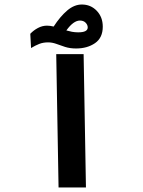

<svg xmlns="http://www.w3.org/2000/svg" viewBox="-20 -822 626 842"><path d="M236.8 0 226.6 -584.5H346.7L356.9 0ZM313.5 -609.4Q287.1 -609.4 265.6 -616.2Q244.1 -623 226.1 -629.9Q208 -636.2 190.9 -636.2Q169.4 -636.2 152.1 -629.4Q134.8 -622.6 116.2 -611.3L112.8 -673.8Q127 -689 146.2 -699.2Q165.5 -709.5 186 -709.5Q199.7 -709.5 215.3 -705.6Q244.1 -750 274.9 -776.1Q305.7 -802.2 338.9 -802.2Q377.9 -802.2 404.3 -774.7Q430.7 -747.1 430.7 -705.1Q430.7 -656.2 396.7 -632.8Q362.8 -609.4 313.5 -609.4ZM271 -688.5Q282.7 -685.1 295.7 -682.6Q308.6 -680.2 323.2 -680.2Q364.7 -680.2 364.7 -701.7Q364.7 -712.9 355.5 -722.4Q346.2 -731.9 330.6 -731.9Q302.2 -731.9 271 -688.5Z"/></svg>

Font: CaskaydiaCove NF SemiBold
Style: Regular
Weight: 600
Designer: Aaron Bell
Foundry: Saja Typeworks
Version: Version 2111.001; VTT 6.35;Nerd Fonts 3.2.1